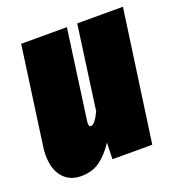

<svg xmlns="http://www.w3.org/2000/svg" viewBox="-106 -624 685 734"><g transform="rotate(-20 236.5 -257.0)"><path d="M1 -102Q1 -120 4 -139L59 -534H245L195 -172L194 -161Q194 -147 202 -147Q218 -147 240 -193L287 -534H473L398 0H236L238 -67Q211 -26 179.5 -3Q148 20 103 20Q55 20 28 -12.5Q1 -45 1 -102Z"/></g></svg>

Font: Fira Sans Extra Condensed Black
Style: Italic
Weight: 900
Width: 3
Italic angle: -8°
Designer: Carrois Corporate & Edenspiekermann AG
Foundry: Carrois Corporate GbR & Edenspiekermann AG
Version: Version 4.203